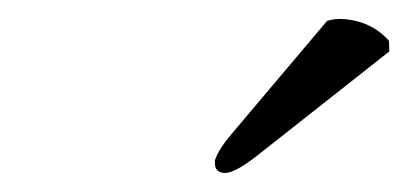

<svg xmlns="http://www.w3.org/2000/svg" viewBox="-20 -725 430 202"><path d="M324.2 -703.1Q331.1 -705.1 338.9 -705.1Q370.1 -703.6 389.2 -682.1L389.6 -670.9L251.5 -562Q228 -543.5 217.3 -543Q206.5 -543 206.1 -552.7Q206.1 -554.7 206.1 -556.2Q209.5 -567.4 223.6 -584Z"/></svg>

Font: Linux Biolinum Slanted O
Style: Slanted
Weight: 400
Designer: Philipp H. Poll
Foundry: Philipp H. Poll
Version: Version 1.0.4